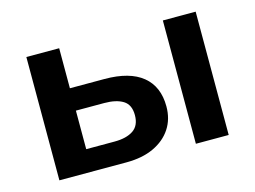

<svg xmlns="http://www.w3.org/2000/svg" viewBox="-74 -621 992 746"><g transform="rotate(-15 421.5 -248.0)"><path d="M81 0V-496H213V-335H352Q453 -335 505 -292.5Q557 -250 557 -170Q557 -119 532 -81Q507 -43 461 -21.5Q415 0 351 0ZM213 -90H327Q375 -90 402.5 -108.5Q430 -127 430 -169Q430 -211 402.5 -228Q375 -245 327 -245H213ZM630 0V-496H762V0Z"/></g></svg>

Font: Nunito Sans 9pt
Style: Bold
Weight: 700
Version: Version 3.101;gftools[0.9.27]